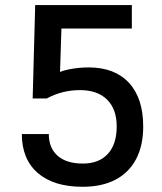

<svg xmlns="http://www.w3.org/2000/svg" viewBox="-20 -713 626 743"><path d="M299.8 9.8Q187.5 9.8 126 -43.7Q64.5 -97.2 64.5 -194.3H168.9Q168.9 -140.1 203.1 -110.1Q237.3 -80.1 300.8 -80.1Q363.3 -80.1 397.5 -117.7Q431.6 -155.3 431.6 -223.6Q431.6 -290.5 394.5 -327.4Q357.4 -364.3 289.1 -364.3Q220.7 -364.3 161.1 -332L169.9 -415Q208.5 -437 246.6 -444.6Q284.7 -452.1 323.2 -452.1Q423.8 -452.1 479 -392.6Q534.2 -333 534.2 -223.6Q534.2 -149.4 506.6 -97.2Q479 -44.9 426.8 -17.6Q374.5 9.8 299.8 9.8ZM106.4 -332 116.2 -693.4H220.7L210.9 -392.6L161.1 -332ZM163.1 -602.5 154.3 -693.4H490.2V-602.5Z"/></svg>

Font: Cascadia Code
Style: Regular
Weight: 400
Monospace: yes
Designer: Aaron Bell
Foundry: Saja Typeworks
Version: Version 2106.017